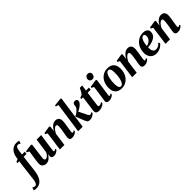

<svg xmlns="http://www.w3.org/2000/svg" viewBox="204 -2483 4402 4402"><g transform="rotate(-45 2405.0 -282.0)"><path d="M120 -585.5Q127 -631.5 145.8 -673Q164.5 -714.5 193.5 -746.5Q222.5 -778.5 262 -796.8Q301.5 -815 351 -815Q374 -815 395.5 -812Q417 -809 435.5 -802L410.5 -729.5Q400 -740 385.5 -749.2Q371 -758.5 347 -758.5Q324 -758.5 308.2 -744.8Q292.5 -731 283.2 -702.8Q274 -674.5 268.5 -630.5L256 -533.5H348L338 -469H247L197.5 -63.5Q189 5.5 170.2 63.5Q151.5 121.5 121 163.2Q90.5 205 47.5 228Q4.5 251 -52.5 251.5Q-77 251.5 -99 247.8Q-121 244 -134.5 240L-111.5 169Q-105.5 173 -93 179Q-80.5 185 -66.2 189.2Q-52 193.5 -41 193.5Q-20.5 193.5 -5 178.2Q10.5 163 21.2 132.8Q32 102.5 37.5 57.5L101.5 -469H41L48 -504L112 -532.5Z M504 11Q471 11 443 -2Q415 -15 397.8 -41Q380.5 -67 380 -106Q380 -122.5 381.8 -143.5Q383.5 -164.5 386.5 -187.8Q389.5 -211 392.8 -234.2Q396 -257.5 399.5 -278L427.5 -460.5L370 -490.5L375.5 -521.5L558 -545L580.5 -530.5L549 -286.5Q546.5 -265.5 543.2 -242.5Q540 -219.5 537.2 -198Q534.5 -176.5 532.8 -159.5Q531 -142.5 531 -132.5Q531 -112 535 -99.2Q539 -86.5 548.2 -80.2Q557.5 -74 572.5 -74Q594 -74 614.8 -88.8Q635.5 -103.5 653.5 -126.8Q671.5 -150 684 -174L736 -537.5H882.5L820 -98Q817.5 -80 823.2 -72Q829 -64 838.5 -64Q847.5 -64 858 -69.5Q868.5 -75 883.5 -88L896.5 -59.5Q887.5 -46.5 867.5 -30Q847.5 -13.5 819.5 -1.5Q791.5 10.5 757.5 10.5Q718.5 10.5 699.5 -5.2Q680.5 -21 678 -47.5Q678 -51.5 678.5 -59.2Q679 -67 680 -76.8Q681 -86.5 682.5 -97Q684 -107.5 685.5 -116.5L683.5 -117Q671 -93.5 653.8 -70.8Q636.5 -48 614.2 -29.5Q592 -11 564.5 0Q537 11 504 11Z M1152.5 -395Q1167.5 -423.5 1187.5 -450.2Q1207.5 -477 1232.2 -498.5Q1257 -520 1285.5 -532.8Q1314 -545.5 1346.5 -545.5Q1401.5 -545.5 1432.5 -513.2Q1463.5 -481 1463.5 -416Q1463.5 -395 1460 -365.8Q1456.5 -336.5 1451.5 -305Q1446.5 -273.5 1442 -245.5Q1438 -220 1433.2 -191.5Q1428.5 -163 1425 -137Q1421.5 -111 1420.5 -93Q1420.5 -75.5 1426 -69.8Q1431.5 -64 1438.5 -64Q1447 -64 1457.8 -69.2Q1468.5 -74.5 1483.5 -87L1496 -59Q1488 -48.5 1468.2 -32Q1448.5 -15.5 1418 -2.2Q1387.5 11 1345 11Q1317 11 1299.5 1.5Q1282 -8 1274 -23.8Q1266 -39.5 1266.5 -60Q1266.5 -70.5 1268.5 -88.5Q1270.5 -106.5 1274.2 -128.8Q1278 -151 1282 -174.2Q1286 -197.5 1289.5 -218Q1293 -240.5 1296.8 -264.2Q1300.5 -288 1303.8 -311Q1307 -334 1309 -354.8Q1311 -375.5 1310.5 -391.5Q1310.5 -414.5 1306.8 -427.8Q1303 -441 1294.8 -446.8Q1286.5 -452.5 1272.5 -452.5Q1256.5 -452.5 1238.5 -440.8Q1220.5 -429 1202.8 -409.5Q1185 -390 1169.2 -365.5Q1153.5 -341 1142.5 -315L1099 0H953L1015 -460.5L962.5 -486L968 -516.5L1145.5 -545.5L1168 -531Z M1544 0 1651 -744 1583 -764 1588.5 -793.5 1781 -816 1804.5 -802 1691 0ZM1917.5 10Q1893.5 10 1876.2 2.5Q1859 -5 1846.8 -21.5Q1834.5 -38 1824.5 -64L1737 -284Q1762 -297.5 1784.5 -310.5Q1807 -323.5 1829 -341Q1851 -358.5 1874 -385.5Q1893.5 -405.5 1900.8 -431Q1908 -456.5 1909 -479Q1910 -503.5 1921.5 -518.5Q1933 -533.5 1950 -540.2Q1967 -547 1983.5 -547Q2014.5 -547 2028.8 -530.8Q2043 -514.5 2043 -492.5Q2043.5 -466.5 2031.5 -445.8Q2019.5 -425 2003 -409Q1987.5 -392.5 1963.5 -374.8Q1939.5 -357 1911.2 -341Q1883 -325 1855 -311.5Q1827 -298 1803.5 -288.5L1853 -338.5L1962 -118.5Q1974.5 -93.5 1986.5 -82.8Q1998.5 -72 2012 -72Q2022 -72 2036 -77.5Q2050 -83 2063.5 -95.5L2078 -67Q2068 -54 2045.5 -35.8Q2023 -17.5 1990.8 -3.8Q1958.5 10 1917.5 10Z M2283.5 -186.5Q2281 -166.5 2278.8 -150.2Q2276.5 -134 2275.2 -122Q2274 -110 2274 -101Q2274 -85 2283 -77.2Q2292 -69.5 2307 -69.5Q2328 -69.5 2348.2 -77.8Q2368.5 -86 2385.5 -101.5L2397 -68Q2380.5 -48 2353.5 -30Q2326.5 -12 2291 -0.8Q2255.5 10.5 2212.5 10.5Q2173 10.5 2146.2 -9.5Q2119.5 -29.5 2121.5 -73Q2121.5 -77 2122.2 -84.2Q2123 -91.5 2124.8 -104.5Q2126.5 -117.5 2129.2 -137.8Q2132 -158 2136 -187.5L2173.5 -470.5H2114.5L2122.5 -507.5L2190.5 -534.5Q2205 -548 2220.5 -572.8Q2236 -597.5 2250 -625.5Q2264 -653.5 2273 -677H2352.5L2330.5 -532.5H2429L2420 -470.5H2322Z M2544.5 11Q2518.5 11 2499.2 3Q2480 -5 2470.5 -20Q2461 -35 2463.5 -58Q2465.5 -73 2469.8 -101.5Q2474 -130 2479.5 -169Q2485 -208 2491.8 -255Q2498.5 -302 2505.5 -354Q2512.5 -406 2520 -460L2463.5 -486L2469 -516.5L2655.5 -545L2679 -530.5L2617 -98Q2614.5 -80 2619 -72Q2623.5 -64 2633.5 -64Q2643.5 -64 2653.8 -69.2Q2664 -74.5 2679 -88L2691.5 -59.5Q2682 -47 2662.5 -30.5Q2643 -14 2613.5 -1.5Q2584 11 2544.5 11ZM2613.5 -609.5Q2580 -609.5 2558.8 -632.5Q2537.5 -655.5 2538.5 -685Q2540 -723.5 2563.2 -750.2Q2586.5 -777 2628 -777Q2666 -777 2686 -754Q2706 -731 2705.5 -703Q2705.5 -665 2682.5 -637.2Q2659.5 -609.5 2613.5 -609.5Z M3035 -547Q3106 -547 3153.2 -521Q3200.5 -495 3224.2 -446Q3248 -397 3248.5 -327.5Q3248.5 -259 3228.8 -197.2Q3209 -135.5 3170.8 -88.2Q3132.5 -41 3076.8 -13.8Q3021 13.5 2950 13.5Q2880.5 13.5 2833.5 -12.8Q2786.5 -39 2763 -88Q2739.5 -137 2739 -205Q2738.5 -275.5 2758.2 -337.2Q2778 -399 2816.2 -446.2Q2854.5 -493.5 2909.8 -520.2Q2965 -547 3035 -547ZM3021.5 -501Q2994.5 -501 2974.2 -481Q2954 -461 2939.5 -427.5Q2925 -394 2915.8 -353Q2906.5 -312 2902.2 -269.2Q2898 -226.5 2898.5 -188.5Q2898.5 -135.5 2906 -101Q2913.5 -66.5 2928.8 -49.5Q2944 -32.5 2966.5 -32.5Q2993.5 -32.5 3013.8 -52.5Q3034 -72.5 3048.2 -106.2Q3062.5 -140 3071.8 -181Q3081 -222 3085.2 -265Q3089.5 -308 3089 -346Q3089 -400 3081.8 -434.2Q3074.5 -468.5 3059.8 -484.8Q3045 -501 3021.5 -501Z M3495.5 -395Q3510.5 -423.5 3530.5 -450.2Q3550.5 -477 3575.2 -498.5Q3600 -520 3628.5 -532.8Q3657 -545.5 3689.5 -545.5Q3744.5 -545.5 3775.5 -513.2Q3806.5 -481 3806.5 -416Q3806.5 -395 3803 -365.8Q3799.5 -336.5 3794.5 -305Q3789.5 -273.5 3785 -245.5Q3781 -220 3776.2 -191.5Q3771.5 -163 3768 -137Q3764.5 -111 3763.5 -93Q3763.5 -75.5 3769 -69.8Q3774.5 -64 3781.5 -64Q3790 -64 3800.8 -69.2Q3811.5 -74.5 3826.5 -87L3839 -59Q3831 -48.5 3811.2 -32Q3791.5 -15.5 3761 -2.2Q3730.5 11 3688 11Q3660 11 3642.5 1.5Q3625 -8 3617 -23.8Q3609 -39.5 3609.5 -60Q3609.5 -70.5 3611.5 -88.5Q3613.5 -106.5 3617.2 -128.8Q3621 -151 3625 -174.2Q3629 -197.5 3632.5 -218Q3636 -240.5 3639.8 -264.2Q3643.5 -288 3646.8 -311Q3650 -334 3652 -354.8Q3654 -375.5 3653.5 -391.5Q3653.5 -414.5 3649.8 -427.8Q3646 -441 3637.8 -446.8Q3629.5 -452.5 3615.5 -452.5Q3599.5 -452.5 3581.5 -440.8Q3563.5 -429 3545.8 -409.5Q3528 -390 3512.2 -365.5Q3496.5 -341 3485.5 -315L3442 0H3296L3358 -460.5L3305.5 -486L3311 -516.5L3488.5 -545.5L3511 -531Z M4302 -101Q4288.5 -80.5 4258.2 -54Q4228 -27.5 4182.8 -8Q4137.5 11.5 4079 11.5Q4025 11.5 3986.8 -6.8Q3948.5 -25 3924.5 -55.8Q3900.5 -86.5 3889.5 -124.8Q3878.5 -163 3878 -203.5Q3878 -277.5 3901 -340.2Q3924 -403 3965.8 -449.8Q4007.5 -496.5 4063.8 -522.5Q4120 -548.5 4185.5 -548.5Q4238.5 -548.5 4271.2 -533.5Q4304 -518.5 4319.8 -492.5Q4335.5 -466.5 4336 -434Q4336.5 -387.5 4317 -353.2Q4297.5 -319 4264.8 -295.2Q4232 -271.5 4192.2 -256.5Q4152.5 -241.5 4112 -234.5Q4071.5 -227.5 4037 -226.5Q4035.5 -191 4040.5 -161.2Q4045.5 -131.5 4057.5 -109.5Q4069.5 -87.5 4089 -75.2Q4108.5 -63 4136 -63Q4170 -63 4196.8 -74.2Q4223.5 -85.5 4244.2 -102.8Q4265 -120 4280 -137.5ZM4153.5 -498.5Q4126 -498.5 4105.5 -476.8Q4085 -455 4071 -420Q4057 -385 4048.8 -344.8Q4040.5 -304.5 4038 -267.5Q4057.5 -269.5 4079.8 -278Q4102 -286.5 4123 -300.8Q4144 -315 4161 -334.8Q4178 -354.5 4188 -379.2Q4198 -404 4197.5 -433.5Q4196.5 -468 4185 -483.2Q4173.5 -498.5 4153.5 -498.5Z M4577 -395Q4592 -423.5 4612 -450.2Q4632 -477 4656.8 -498.5Q4681.5 -520 4710 -532.8Q4738.5 -545.5 4771 -545.5Q4826 -545.5 4857 -513.2Q4888 -481 4888 -416Q4888 -395 4884.5 -365.8Q4881 -336.5 4876 -305Q4871 -273.5 4866.5 -245.5Q4862.5 -220 4857.8 -191.5Q4853 -163 4849.5 -137Q4846 -111 4845 -93Q4845 -75.5 4850.5 -69.8Q4856 -64 4863 -64Q4871.5 -64 4882.2 -69.2Q4893 -74.5 4908 -87L4920.5 -59Q4912.5 -48.5 4892.8 -32Q4873 -15.5 4842.5 -2.2Q4812 11 4769.5 11Q4741.5 11 4724 1.5Q4706.5 -8 4698.5 -23.8Q4690.5 -39.5 4691 -60Q4691 -70.5 4693 -88.5Q4695 -106.5 4698.8 -128.8Q4702.5 -151 4706.5 -174.2Q4710.5 -197.5 4714 -218Q4717.5 -240.5 4721.2 -264.2Q4725 -288 4728.2 -311Q4731.5 -334 4733.5 -354.8Q4735.5 -375.5 4735 -391.5Q4735 -414.5 4731.2 -427.8Q4727.5 -441 4719.2 -446.8Q4711 -452.5 4697 -452.5Q4681 -452.5 4663 -440.8Q4645 -429 4627.2 -409.5Q4609.5 -390 4593.8 -365.5Q4578 -341 4567 -315L4523.5 0H4377.5L4439.5 -460.5L4387 -486L4392.5 -516.5L4570 -545.5L4592.5 -531Z"/></g></svg>

Font: Merriweather 72pt ExtraBold
Style: Italic
Weight: 800
Italic angle: -7.8°
Version: Version 2.101